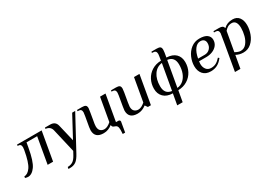

<svg xmlns="http://www.w3.org/2000/svg" viewBox="-19 -1603 3858 2747"><g transform="rotate(-30 1909.5 -230.0)"><path d="M-38 1 -34 -24Q24 -24 72 -93.5Q120 -163 153 -350Q158 -377 158 -394Q158 -422 145 -436Q132 -450 100 -450L103 -470H509L427 0H337L412 -430H236L222 -350Q186 -145 131 -67.5Q76 10 9 10Q1 10 -13.5 7Q-28 4 -38 1Z M571 170Q620 170 656 147.5Q692 125 724 65L754 10L663 -381Q646 -453 567 -461L570 -481H655Q742 -481 761 -401L827 -123L1014 -471H1064L774 65Q732 144 691.5 172Q651 200 595 200H565Z M1491 88Q1491 46 1479 27.5Q1467 9 1434 0Q1404 -9 1404 -40H1399Q1372 -18 1336.5 -4Q1301 10 1260 10Q1116 10 1116 -120Q1116 -138 1121 -170Q1142 -286 1150 -335Q1158 -384 1158 -395Q1158 -423 1145 -436.5Q1132 -450 1101 -450H1091L1094 -470H1174Q1216 -470 1233 -457.5Q1250 -445 1250 -410Q1250 -398 1239.5 -337.5Q1229 -277 1226 -258L1211 -170Q1208 -149 1208 -133Q1208 -82 1233 -58.5Q1258 -35 1298 -35Q1348 -35 1407 -88L1474 -470H1564L1489 -40H1528Q1541 -40 1549 -32.5Q1557 -25 1557 -12Q1557 -11 1553 9Q1549 29 1528 155H1488Q1491 115 1491 88Z M1677 -120Q1677 -132 1685 -182Q1693 -232 1714 -350Q1719 -382 1719 -395Q1719 -423 1706 -436.5Q1693 -450 1662 -450H1652L1655 -470H1735Q1776 -470 1793.5 -457.5Q1811 -445 1811 -409Q1811 -392 1804 -350Q1769 -156 1769 -132Q1769 -82 1794.5 -58.5Q1820 -35 1859 -35Q1909 -35 1968 -88L2035 -470H2125L2043 0H1993L1965 -40H1960Q1933 -18 1897.5 -4Q1862 10 1821 10Q1677 10 1677 -120Z M2400 10Q2302 8 2250 -44.5Q2198 -97 2198 -181Q2198 -261 2233 -328.5Q2268 -396 2333.5 -437Q2399 -478 2486 -480Q2501 -567 2501 -583Q2501 -611 2488 -625.5Q2475 -640 2444 -640H2429L2433 -660H2518Q2559 -660 2576 -647.5Q2593 -635 2593 -599Q2593 -568 2576 -480Q2675 -476 2726.5 -425Q2778 -374 2778 -289Q2778 -208 2743 -141Q2708 -74 2642.5 -33Q2577 8 2490 10L2458 190H2368ZM2481 -445Q2394 -435 2343 -360.5Q2292 -286 2292 -169Q2292 -38 2407 -25ZM2684 -301Q2684 -432 2569 -445L2495 -25Q2552 -30 2594.5 -66.5Q2637 -103 2660.5 -163.5Q2684 -224 2684 -301Z M2859 -173Q2859 -245 2890 -316.5Q2921 -388 2980 -434Q3039 -480 3118 -480Q3203 -480 3244 -448.5Q3285 -417 3285 -366Q3285 -314 3255.5 -276.5Q3226 -239 3178 -219.5Q3130 -200 3074 -200H2954Q2950 -180 2950 -159Q2950 -103 2978.5 -66.5Q3007 -30 3059 -30Q3106 -30 3142 -50Q3178 -70 3213 -110L3230 -95Q3187 -39 3139 -14.5Q3091 10 3032 10Q2948 10 2903.5 -40.5Q2859 -91 2859 -173ZM3076 -240Q3125 -242 3157.5 -276.5Q3190 -311 3190 -364Q3190 -400 3169.5 -420Q3149 -440 3111 -440Q3058 -440 3018 -387Q2978 -334 2961 -240Z M3397 -241Q3422 -390 3422 -395Q3422 -423 3409 -436.5Q3396 -450 3365 -450H3345L3348 -470H3438Q3476 -470 3494 -459Q3512 -448 3515 -425H3520Q3575 -480 3665 -480Q3736 -480 3772.5 -432Q3809 -384 3809 -305Q3809 -234 3782 -161Q3755 -88 3700.5 -39Q3646 10 3569 10Q3503 10 3449 -20L3412 190H3322ZM3714 -313Q3714 -373 3693 -406.5Q3672 -440 3628 -440Q3590 -440 3562.5 -423.5Q3535 -407 3513 -380L3456 -60Q3510 -30 3546 -30Q3604 -30 3642 -76Q3680 -122 3697 -187.5Q3714 -253 3714 -313Z"/></g></svg>

Font: Philosopher
Style: Italic
Weight: 400
Italic angle: -10°
Designer: Jovanny Lemonad
Foundry: Jovanny Lemonad
Version: Version 2.000